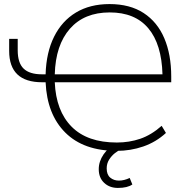

<svg xmlns="http://www.w3.org/2000/svg" viewBox="-20 -733 928 943"><path d="M553 8Q391 8 301 -81.5Q211 -171 204 -329H187Q25 -329 25 -483V-542H67V-486Q67 -424 96 -396Q125 -368 186 -368H204Q207 -475 245.5 -552.5Q284 -630 353 -671.5Q422 -713 518 -713Q618 -713 685.5 -669Q753 -625 787 -545Q821 -465 821 -357V-329H249Q255 -188 332 -110.5Q409 -33 554 -33Q615 -33 669 -51.5Q723 -70 774 -115L795 -80Q746 -35 683.5 -13.5Q621 8 553 8ZM519 -672Q394 -672 323.5 -592Q253 -512 249 -368H778Q774 -516 708.5 -594Q643 -672 519 -672ZM559 190Q518 190 491.5 165Q465 140 465 98Q465 60 488.5 25.5Q512 -9 555 -31L576 0Q561 6 544.5 19Q528 32 516 51Q504 70 504 94Q504 125 521.5 139.5Q539 154 564 154Q590 154 617 141L630 173Q606 190 559 190Z"/></svg>

Font: Nunito Sans ExtraLight
Style: Regular
Weight: 200
Designer: Vernon Adams
Foundry: Vernon Adams
Version: Version 3.006; ttfautohint (v1.8.3)